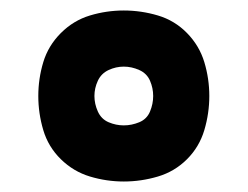

<svg xmlns="http://www.w3.org/2000/svg" viewBox="-20 -822 472 366"><path d="M216 -476Q249 -476 281 -485.5Q313 -495 336.5 -518.5Q360 -542 369.5 -574Q379 -606 379 -639Q379 -672 369.5 -703.5Q360 -735 336.5 -759Q313 -783 281 -792.5Q249 -802 216 -802Q183 -802 151.5 -792.5Q120 -783 96 -759Q72 -735 62.5 -703.5Q53 -672 53 -639Q53 -606 62.5 -574Q72 -542 96 -518.5Q120 -495 151.5 -485.5Q183 -476 216 -476ZM216 -583Q201 -583 187 -589Q173 -595 166.5 -609.5Q160 -624 160 -639Q160 -654 166.5 -668Q173 -682 187 -688.5Q201 -695 216 -695Q231 -695 245.5 -688.5Q260 -682 266 -668Q272 -654 272 -639Q272 -624 266 -609.5Q260 -595 245.5 -589Q231 -583 216 -583Z"/></svg>

Font: Iosevka Sparkle Extrabold
Style: Regular
Weight: 800
Designer: Belleve Invis
Foundry: Belleve Invis
Version: Version 4.5.0; ttfautohint (v1.8.3)